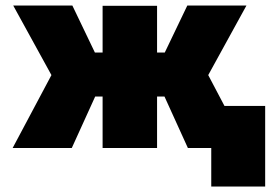

<svg xmlns="http://www.w3.org/2000/svg" viewBox="-20 -538 984 698"><path d="M26 0H241L326 -187H353V0H551V-187H578L663 0H748V140H944V-153H796L737 -265L876 -518H661L579 -347H551V-517H353V-347H325L243 -518H28L167 -265Z"/></svg>

Font: Finlandica Black
Style: Regular
Weight: 900
Designer: Niklas Ekholm, Juho Hiilivirta, Jaakko Suomalainen
Foundry: Helsinki Type Studio
Version: Version 2.000;Glyphs 3.2 (3202)